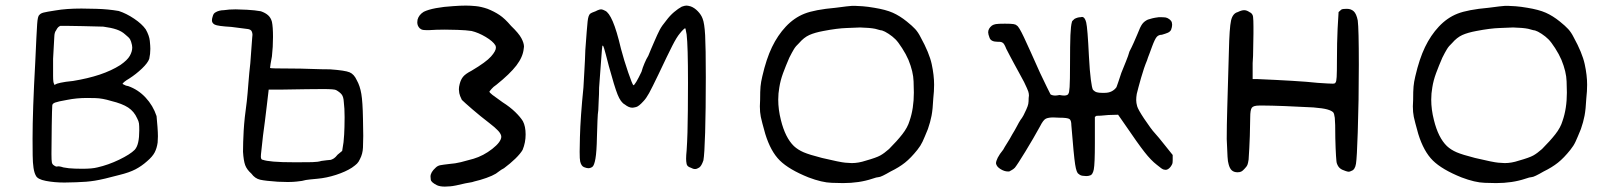

<svg xmlns="http://www.w3.org/2000/svg" viewBox="-20 -610 5854 694"><path d="M97.7 -108.4Q97.7 -210.9 107.4 -384.8Q112.3 -494.1 114.3 -522.9Q116.2 -551.8 122.1 -555.7Q126 -561.5 137.2 -564.5Q148.4 -567.4 180.7 -572.3Q219.7 -579.1 274.4 -579.1Q286.1 -579.1 328.1 -578.1Q370.1 -577.1 409.2 -570.3Q436.5 -561.5 464.8 -542.5Q493.2 -523.4 506.8 -503.9Q519.5 -481.4 521.5 -462.4Q523.4 -443.4 523.4 -433.6Q523.4 -415 519.5 -397.5Q514.6 -382.8 493.2 -362.3Q471.7 -341.8 447.3 -326.2Q435.5 -319.3 429.2 -314Q422.9 -308.6 422.9 -306.6L428.7 -303.7Q434.6 -299.8 443.4 -298.8Q479.5 -286.1 506.3 -257.3Q533.2 -228.5 545.9 -190.4Q547.9 -171.9 549.3 -150.9Q550.8 -129.9 550.8 -117.2Q550.8 -105.5 549.8 -94.7Q546.9 -74.2 539.1 -59.1Q531.2 -43.9 511.7 -27.3Q492.2 -9.8 469.7 2Q447.3 13.7 411.1 22.5Q353.5 38.1 323.2 43Q293 47.9 254.9 48.8Q232.4 49.8 212.9 49.8Q176.8 49.8 146 43.9Q115.2 38.1 109.4 24.4Q98.6 5.9 98.1 -48.8Q97.7 -103.5 97.7 -108.4ZM166 -53.7Q166 -30.3 167.5 -22.9Q168.9 -15.6 175.8 -11.7Q176.8 -10.7 179.7 -9.3Q182.6 -7.8 186.5 -7.8Q187.5 -8.8 190.4 -8.8Q191.4 -8.8 195.8 -8.3Q200.2 -7.8 209 -4.9Q228.5 -1 251 -0.5Q273.4 0 277.3 0Q313.5 0 332 -4.9Q371.1 -13.7 410.6 -32.7Q450.2 -51.8 466.8 -68.4Q475.6 -78.1 479.5 -95.7Q483.4 -113.3 483.4 -138.7Q483.4 -155.3 482.4 -163.6Q481.4 -171.9 475.6 -182.6Q464.8 -207 443.4 -221.2Q421.9 -235.4 381.8 -245.1Q349.6 -254.9 324.7 -255.4Q299.8 -255.9 294.9 -255.9Q256.8 -255.9 222.7 -249Q189.5 -243.2 179.2 -239.3Q168.9 -235.4 168.9 -228.5Q168 -216.8 167 -156.7Q166 -96.7 166 -53.7ZM175.8 -306.6Q176.8 -302.7 177.7 -302.7Q178.7 -302.7 179.7 -304.7Q183.6 -307.6 199.2 -311Q214.8 -314.5 244.1 -317.4Q297.9 -326.2 340.3 -340.3Q382.8 -354.5 415 -375Q440.4 -392.6 449.2 -408.2Q458 -423.8 458 -438.5Q458 -442.4 457 -447.3Q454.1 -460.9 450.2 -467.8Q446.3 -474.6 432.6 -485.4Q419.9 -497.1 401.4 -503.4Q382.8 -509.8 353.5 -513.7Q321.3 -514.6 278.8 -515.6Q236.3 -516.6 217.8 -516.6H198.2Q193.4 -514.6 189.9 -511.2Q186.5 -507.8 182.6 -500Q176.8 -493.2 176.3 -477.1Q175.8 -460.9 171.9 -397.5V-335.9Q171.9 -309.6 175.8 -306.6Z M748 -547.9Q750 -555.7 752.4 -559.6Q754.9 -563.5 760.7 -566.4Q765.6 -569.3 773.4 -571.3Q781.2 -573.2 789.1 -573.2Q807.6 -576.2 832 -576.2Q844.7 -576.2 873 -574.7Q901.4 -573.2 922.9 -569.3Q939.5 -563.5 949.2 -554.7Q959 -545.9 962.9 -531.2Q966.8 -512.7 966.8 -476.6Q966.8 -440.4 962.9 -406.2Q960 -391.6 958 -378.9Q956.1 -366.2 956.1 -364.3Q956.1 -363.3 975.1 -362.8Q994.1 -362.3 1033.2 -362.3Q1066.4 -362.3 1106 -360.8Q1145.5 -359.4 1172.9 -359.4Q1227.5 -355.5 1243.7 -348.6Q1259.8 -341.8 1269.5 -320.3Q1281.2 -299.8 1286.1 -270.5Q1291 -241.2 1292 -180.7Q1293 -144.5 1293 -119.1Q1293 -99.6 1292 -76.7Q1291 -53.7 1281.2 -35.2Q1276.4 -24.4 1270.5 -18.6Q1264.6 -12.7 1252 -3.9Q1229.5 10.7 1194.8 22Q1160.2 33.2 1127 36.1Q1117.2 37.1 1101.1 38.6Q1085 40 1071.3 43.9Q1049.8 46.9 1038.6 47.4Q1027.3 47.9 1020.5 47.9Q1005.9 47.9 984.4 46.9Q939.5 43.9 920.4 39.6Q901.4 35.2 888.7 17.6Q872.1 2.9 866.2 -13.2Q860.4 -29.3 858.4 -61.5Q858.4 -93.8 860.8 -137.7Q863.3 -181.6 872.1 -244.1Q875 -270.5 877.9 -309.6Q880.9 -348.6 884.8 -381.8Q887.7 -416 889.2 -441.4Q890.6 -466.8 891.6 -473.6Q892.6 -479.5 892.6 -484.4Q892.6 -491.2 889.6 -497.1Q886.7 -502.9 877 -504.9Q872.1 -505.9 854.5 -507.8Q836.9 -509.8 816.4 -512.7Q766.6 -515.6 756.3 -521Q746.1 -526.4 746.1 -536.1Q746.1 -542 748 -547.9ZM930.7 -32.2Q941.4 -28.3 968.3 -25.9Q995.1 -23.4 1048.8 -23.4Q1086.9 -23.4 1108.4 -23.9Q1129.9 -24.4 1141.6 -28.3Q1151.4 -29.3 1161.1 -30.8Q1170.9 -32.2 1175.8 -32.2Q1181.6 -34.2 1187 -37.6Q1192.4 -41 1200.2 -50.8L1216.8 -64.5L1221.7 -95.7Q1224.6 -124 1225.1 -150.9Q1225.6 -177.7 1225.6 -186.5Q1225.6 -219.7 1222.7 -241.2Q1221.7 -259.8 1215.3 -268.1Q1209 -276.4 1195.3 -284.2Q1189.5 -288.1 1147.9 -288.1Q1106.4 -288.1 995.1 -286.1H951.2L944.3 -227.5Q941.4 -201.2 937.5 -171.4Q933.6 -141.6 930.7 -120.1Q923.8 -59.6 923.3 -52.2Q922.9 -44.9 922.9 -43.9Q922.9 -32.2 930.7 -32.2Z M1489.3 -539.1Q1494.1 -556.6 1511.7 -567.4Q1527.3 -575.2 1555.7 -580.6Q1584 -585.9 1619.1 -587.9Q1644.5 -589.8 1664.1 -589.8Q1679.7 -589.8 1699.7 -587.9Q1719.7 -585.9 1742.2 -578.1Q1766.6 -568.4 1785.6 -555.7Q1804.7 -543 1827.1 -516.6Q1855.5 -489.3 1864.7 -471.7Q1874 -454.1 1874 -441.4Q1874 -437.5 1873 -433.6Q1870.1 -404.3 1846.7 -373.5Q1823.2 -342.8 1774.4 -303.7Q1762.7 -295.9 1756.8 -288.6Q1751 -281.2 1749 -279.3Q1749 -275.4 1759.8 -267.1Q1770.5 -258.8 1796.9 -240.2Q1823.2 -223.6 1842.3 -205.1Q1861.3 -186.5 1870.1 -171.9Q1879.9 -153.3 1879.9 -124Q1879.9 -94.7 1869.1 -68.4Q1861.3 -54.7 1842.8 -36.6Q1824.2 -18.6 1801.8 -2Q1792 2.9 1783.2 9.8Q1774.4 16.6 1772.5 17.6Q1759.8 25.4 1737.8 33.2Q1715.8 41 1694.3 45.9Q1686.5 48.8 1678.2 49.8Q1669.9 50.8 1662.1 52.7Q1622.1 62.5 1607.4 63.5Q1592.8 64.5 1587.9 64.5Q1570.3 64.5 1559.6 59.6Q1538.1 48.8 1537.1 39.6Q1536.1 30.3 1536.1 28.3Q1536.1 12.7 1554.7 -3.9Q1561.5 -10.7 1570.8 -12.7Q1580.1 -14.6 1606.4 -17.6Q1624 -18.6 1646 -23.9Q1668 -29.3 1691.4 -36.1Q1727.5 -46.9 1759.3 -71.8Q1791 -96.7 1792 -115.2Q1792 -125 1780.8 -137.2Q1769.5 -149.4 1749 -165Q1715.8 -190.4 1687 -215.3Q1658.2 -240.2 1649.4 -249Q1641.6 -264.6 1640.1 -273.4Q1638.7 -282.2 1638.7 -287.1Q1638.7 -295.9 1641.6 -306.6Q1645.5 -322.3 1653.8 -332.5Q1662.1 -342.8 1684.6 -354.5Q1737.3 -385.7 1754.9 -405.8Q1772.5 -425.8 1772.5 -437.5Q1772.5 -442.4 1770.5 -446.3Q1761.7 -460.9 1735.4 -476.6Q1709 -492.2 1684.6 -498Q1665 -501 1633.8 -502Q1602.5 -502.9 1587.9 -502.9Q1557.6 -502.9 1529.3 -501Q1513.7 -501 1508.3 -502Q1502.9 -502.9 1497.1 -507.8Q1488.3 -516.6 1488.3 -529.3Q1488.3 -534.2 1489.3 -539.1Z M2075.2 -61.5Q2075.2 -82 2076.2 -114.3Q2078.1 -187.5 2088.9 -293.9Q2089.8 -315.4 2092.3 -354.5Q2094.7 -393.6 2095.7 -428.7Q2101.6 -510.7 2104 -532.7Q2106.4 -554.7 2113.3 -560.5Q2119.1 -564.5 2126.5 -566.9Q2133.8 -569.3 2138.7 -572.3Q2147.5 -576.2 2152.3 -576.2Q2153.3 -576.2 2156.2 -575.7Q2159.2 -575.2 2167 -571.3Q2180.7 -565.4 2194.8 -532.7Q2209 -500 2224.6 -433.6Q2235.4 -392.6 2250.5 -348.6Q2265.6 -304.7 2269.5 -301.8Q2272.5 -301.8 2280.3 -314.9Q2288.1 -328.1 2298.8 -350.6Q2302.7 -365.2 2309.6 -381.3Q2316.4 -397.5 2323.2 -408.2Q2327.1 -418.9 2333.5 -433.1Q2339.8 -447.3 2344.7 -459Q2356.4 -486.3 2364.3 -501.5Q2372.1 -516.6 2387.7 -535.2Q2401.4 -553.7 2416.5 -566.4Q2431.6 -579.1 2444.3 -585.9Q2455.1 -589.8 2460.9 -589.8Q2466.8 -589.8 2476.6 -586.9Q2490.2 -582 2502.4 -569.3Q2514.6 -556.6 2519.5 -543Q2526.4 -526.4 2528.8 -482.4Q2531.2 -438.5 2531.2 -331.1Q2531.2 -211.9 2528.8 -131.3Q2526.4 -50.8 2522.5 -30.3Q2515.6 -9.8 2507.3 -4.4Q2499 1 2492.2 1Q2485.4 1 2476.6 -3.9Q2463.9 -7.8 2461.9 -17.1Q2460 -26.4 2460 -36.1Q2460 -47.9 2461.9 -66.4Q2465.8 -124 2466.3 -210.4Q2466.8 -296.9 2466.8 -310.5Q2466.8 -445.3 2461.9 -485.4Q2460 -493.2 2459 -500.5Q2458 -507.8 2456.1 -507.8Q2455.1 -507.8 2449.7 -502.9Q2444.3 -498 2437.5 -489.3Q2425.8 -475.6 2410.2 -444.8Q2394.5 -414.1 2359.4 -339.8Q2336.9 -293 2326.2 -273.4Q2315.4 -253.9 2305.7 -244.1Q2289.1 -225.6 2279.3 -223.1Q2269.5 -220.7 2265.6 -220.7Q2252.9 -220.7 2238.3 -232.4Q2223.6 -240.2 2212.4 -268.1Q2201.2 -295.9 2180.7 -371.1Q2167 -424.8 2163.6 -435.1Q2160.2 -445.3 2159.2 -445.3Q2158.2 -445.3 2157.2 -443.4Q2156.2 -439.5 2153.3 -398.9Q2150.4 -358.4 2145.5 -293Q2145.5 -268.6 2144 -246.1Q2142.6 -223.6 2142.6 -211.9Q2140.6 -200.2 2139.6 -173.3Q2138.7 -146.5 2137.7 -115.2Q2136.7 -61.5 2132.3 -36.6Q2127.9 -11.7 2121.1 -6.8Q2114.3 -2 2106.4 -2Q2100.6 -2 2090.8 -5.9Q2081.1 -9.8 2077.1 -26.4Q2075.2 -34.2 2075.2 -61.5Z M2726.6 -225.6Q2726.6 -236.3 2727.5 -249Q2727.5 -281.2 2729 -297.4Q2730.5 -313.5 2735.4 -334Q2750 -397.5 2770.5 -439.9Q2791 -482.4 2820.3 -513.7Q2850.6 -545.9 2887.7 -560.5Q2924.8 -575.2 3001 -582Q3023.4 -585 3039.6 -586.9Q3055.7 -588.9 3060.5 -588.9H3069.3Q3079.1 -588.9 3098.1 -587.4Q3117.2 -585.9 3139.6 -582Q3181.6 -575.2 3207 -564Q3232.4 -552.7 3257.8 -532.2Q3277.3 -516.6 3288.1 -504.9Q3298.8 -493.2 3307.6 -475.6Q3338.9 -418.9 3347.7 -378.4Q3356.4 -337.9 3356.4 -303.7Q3356.4 -280.3 3353.5 -254.9Q3351.6 -214.8 3347.2 -191.9Q3342.8 -168.9 3334 -143.6Q3321.3 -112.3 3314.5 -97.7Q3307.6 -83 3295.9 -68.4Q3272.5 -39.1 3251 -22Q3229.5 -4.9 3199.2 9.8Q3182.6 19.5 3171.4 24.9Q3160.2 30.3 3155.3 30.3Q3152.3 30.3 3147 31.7Q3141.6 33.2 3132.8 36.1Q3085.9 51.8 3027.3 51.8Q3021.5 51.8 2986.3 50.8Q2951.2 49.8 2902.3 31.2Q2832 2.9 2798.8 -29.8Q2765.6 -62.5 2746.1 -126Q2733.4 -170.9 2730 -187.5Q2726.6 -204.1 2726.6 -225.6ZM2793 -250Q2793 -213.9 2802.7 -175.8Q2818.4 -112.3 2849.6 -82Q2864.3 -68.4 2884.8 -59.6Q2905.3 -50.8 2951.2 -39.1Q3017.6 -23.4 3035.2 -22Q3052.7 -20.5 3058.6 -20.5Q3083 -20.5 3109.4 -29.3Q3147.5 -40 3161.6 -47.9Q3175.8 -55.7 3193.4 -71.3Q3222.7 -100.6 3241.7 -125Q3260.7 -149.4 3267.6 -172.9Q3283.2 -217.8 3283.2 -275.4Q3283.2 -281.2 3282.2 -315.9Q3281.2 -350.6 3263.7 -393.6Q3254.9 -414.1 3240.7 -436Q3226.6 -458 3216.8 -467.8Q3206.1 -478.5 3191.9 -487.8Q3177.7 -497.1 3168 -500Q3165 -500 3157.7 -502Q3150.4 -503.9 3143.6 -505.9Q3124 -509.8 3088.9 -510.7Q3076.2 -509.8 3041.5 -508.8Q3006.8 -507.8 2956.1 -498Q2924.8 -492.2 2905.3 -483.4Q2885.7 -474.6 2868.2 -454.1Q2856.4 -443.4 2849.6 -432.1Q2842.8 -420.9 2833 -401.4Q2820.3 -372.1 2810.5 -345.7Q2800.8 -319.3 2796.9 -293.9Q2793 -272.5 2793 -250Z M3551.8 -493.2Q3551.8 -506.8 3565.4 -517.6Q3571.3 -521.5 3579.6 -522.9Q3587.9 -524.4 3612.3 -524.4Q3634.8 -524.4 3643.6 -522.9Q3652.3 -521.5 3655.3 -517.6Q3662.1 -515.6 3681.2 -475.1Q3700.2 -434.6 3739.3 -346.7Q3753.9 -316.4 3764.2 -294.9Q3774.4 -273.4 3776.4 -270.5Q3777.3 -267.6 3783.2 -266.1Q3789.1 -264.6 3793.9 -264.6Q3799.8 -264.6 3809.6 -266.6Q3820.3 -264.6 3827.1 -264.6Q3831.1 -264.6 3835.9 -266.1Q3840.8 -267.6 3841.8 -271.5Q3844.7 -273.4 3846.2 -295.4Q3847.7 -317.4 3847.7 -378.9Q3847.7 -448.2 3849.1 -482.9Q3850.6 -517.6 3854.5 -530.3Q3854.5 -533.2 3857.9 -536.1Q3861.3 -539.1 3864.3 -542Q3870.1 -544.9 3875.5 -546.4Q3880.9 -547.9 3886.7 -547.9Q3888.7 -548.8 3890.6 -548.8Q3901.4 -548.8 3906.2 -528.8Q3911.1 -508.8 3916 -407.2Q3918.9 -352.5 3922.9 -322.3Q3926.8 -292 3930.7 -285.2Q3937.5 -278.3 3944.8 -276.4Q3952.1 -274.4 3962.9 -274.4H3972.7Q3987.3 -274.4 3998 -279.8Q4008.8 -285.2 4015.6 -294.9Q4016.6 -297.9 4022 -313Q4027.3 -328.1 4033.2 -346.7Q4041 -366.2 4049.8 -387.7Q4058.6 -409.2 4062.5 -423.8Q4070.3 -438.5 4078.1 -456.1Q4085.9 -473.6 4090.8 -485.4Q4101.6 -513.7 4108.9 -523.4Q4116.2 -533.2 4128.9 -539.1Q4137.7 -542 4145.5 -543.9Q4153.3 -545.9 4168.9 -547.9Q4186.5 -547.9 4192.9 -546.9Q4199.2 -545.9 4206.1 -541Q4214.8 -534.2 4215.8 -528.3Q4216.8 -522.5 4216.8 -520.5Q4216.8 -512.7 4212.9 -502Q4209 -495.1 4201.2 -491.7Q4193.4 -488.3 4179.7 -484.4Q4168 -484.4 4161.1 -476.6Q4154.3 -468.8 4144.5 -442.4Q4140.6 -430.7 4134.8 -416Q4128.9 -401.4 4126 -391.6Q4115.2 -366.2 4104.5 -328.6Q4093.8 -291 4088.9 -270.5Q4086.9 -258.8 4086.9 -248Q4086.9 -238.3 4090.3 -226.1Q4093.8 -213.9 4115.2 -181.6Q4127 -164.1 4137.7 -149.4Q4148.4 -134.8 4153.3 -129.9Q4158.2 -125 4169.4 -111.3Q4180.7 -97.7 4191.4 -84L4218.8 -49.8V-31.2Q4218.8 -21.5 4217.3 -17.6Q4215.8 -13.7 4210.9 -6.8Q4202.1 3.9 4193.4 3.9Q4192.4 3.9 4186.5 2.9Q4180.7 2 4161.1 -14.6Q4140.6 -30.3 4117.2 -60.1Q4093.8 -89.8 4043.9 -163.1L4021.5 -195.3L3986.3 -194.3Q3970.7 -192.4 3959 -191.9Q3947.3 -191.4 3943.4 -191.4L3937.5 -187.5V-92.8Q3937.5 -17.6 3933.6 2.4Q3929.7 22.5 3918.9 24.4Q3914.1 26.4 3906.2 26.4Q3902.3 26.4 3893.6 25.4Q3884.8 24.4 3878.9 18.6Q3871.1 15.6 3866.2 -15.6Q3861.3 -46.9 3852.5 -157.2Q3852.5 -174.8 3845.7 -179.7Q3838.9 -184.6 3808.6 -184.6Q3796.9 -185.5 3787.1 -185.5Q3770.5 -185.5 3760.7 -181.2Q3751 -176.8 3739.3 -153.3Q3715.8 -110.4 3686.5 -62.5Q3657.2 -14.6 3648.4 -3.9Q3642.6 2 3636.7 4.9Q3630.9 7.8 3627.9 9.8H3623Q3610.4 9.8 3596.2 1Q3582 -7.8 3580.1 -19.5Q3580.1 -27.3 3586.4 -40Q3592.8 -52.7 3606.4 -69.3Q3610.4 -77.1 3620.1 -92.3Q3629.9 -107.4 3638.7 -124Q3648.4 -139.6 3655.8 -153.8Q3663.1 -168 3668.9 -176.8Q3673.8 -182.6 3679.7 -193.4L3689.5 -213.9Q3695.3 -226.6 3696.8 -234.4Q3698.2 -242.2 3698.2 -255.9Q3699.2 -260.7 3699.2 -264.6Q3699.2 -271.5 3696.8 -279.3Q3694.3 -287.1 3681.6 -313.5Q3673.8 -328.1 3663.1 -347.7Q3652.3 -367.2 3644.5 -381.8Q3637.7 -394.5 3629.9 -409.2Q3622.1 -423.8 3617.2 -433.6Q3610.4 -451.2 3605 -455.1Q3599.6 -459 3592.8 -459H3585.9Q3562.5 -459 3557.1 -472.7Q3551.8 -486.3 3551.8 -493.2Z M4416 -218.8Q4418 -281.2 4421.9 -423.8Q4423.8 -509.8 4429.7 -535.6Q4435.5 -561.5 4454.1 -566.4Q4467.8 -573.2 4477.1 -573.2Q4486.3 -573.2 4496.1 -566.4Q4507.8 -561.5 4509.3 -549.3Q4510.7 -537.1 4510.7 -514.6V-488.3Q4509.8 -466.8 4509.8 -436.5Q4509.8 -406.2 4507.8 -381.8V-324.2H4524.4Q4592.8 -321.3 4649.9 -317.9Q4707 -314.5 4743.2 -310.5Q4785.2 -307.6 4796.4 -307.6Q4807.6 -307.6 4807.6 -312.5Q4810.5 -314.5 4811.5 -332Q4812.5 -349.6 4812.5 -393.6Q4812.5 -456.1 4814.9 -506.3Q4817.4 -556.6 4818.4 -566.4Q4820.3 -567.4 4822.8 -570.3Q4825.2 -573.2 4828.1 -575.2Q4831.1 -577.1 4836.9 -577.6Q4842.8 -578.1 4848.6 -578.1Q4863.3 -578.1 4873 -569.3Q4882.8 -560.5 4887.7 -536.1Q4891.6 -505.9 4891.6 -375.5Q4891.6 -245.1 4887.7 -131.8Q4884.8 -40 4881.3 -18.1Q4877.9 3.9 4864.3 7.8Q4859.4 10.7 4855 10.7Q4850.6 10.7 4842.8 7.8Q4830.1 3.9 4823.2 -2Q4816.4 -7.8 4812.5 -18.6Q4810.5 -22.5 4809.1 -46.9Q4807.6 -71.3 4806.6 -110.4Q4806.6 -168 4804.7 -184.1Q4802.7 -200.2 4798.8 -204.1Q4793 -210 4777.8 -214.4Q4762.7 -218.8 4727.5 -221.7Q4675.8 -224.6 4623.5 -226.6Q4571.3 -228.5 4547.9 -228.5H4532.2Q4510.7 -228.5 4504.9 -220.7Q4499 -212.9 4499 -185.5Q4499 -162.1 4497.6 -118.7Q4496.1 -75.2 4493.2 -33.2Q4491.2 -19.5 4488.8 -13.7Q4486.3 -7.8 4478.5 0Q4471.7 7.8 4466.3 10.3Q4460.9 12.7 4453.1 12.7Q4440.4 12.7 4432.6 5.9Q4424.8 -1 4420.9 -16.6Q4418 -25.4 4417 -43.9Q4416 -62.5 4414.1 -107.4Q4414.1 -155.3 4416 -218.8Z M5086.9 -225.6Q5086.9 -236.3 5087.9 -249Q5087.9 -281.2 5089.4 -297.4Q5090.8 -313.5 5095.7 -334Q5110.4 -397.5 5130.9 -439.9Q5151.4 -482.4 5180.7 -513.7Q5210.9 -545.9 5248 -560.5Q5285.2 -575.2 5361.3 -582Q5383.8 -585 5399.9 -586.9Q5416 -588.9 5420.9 -588.9H5429.7Q5439.5 -588.9 5458.5 -587.4Q5477.5 -585.9 5500 -582Q5542 -575.2 5567.4 -564Q5592.8 -552.7 5618.2 -532.2Q5637.7 -516.6 5648.4 -504.9Q5659.2 -493.2 5668 -475.6Q5699.2 -418.9 5708 -378.4Q5716.8 -337.9 5716.8 -303.7Q5716.8 -280.3 5713.9 -254.9Q5711.9 -214.8 5707.5 -191.9Q5703.1 -168.9 5694.3 -143.6Q5681.6 -112.3 5674.8 -97.7Q5668 -83 5656.2 -68.4Q5632.8 -39.1 5611.3 -22Q5589.8 -4.9 5559.6 9.8Q5543 19.5 5531.7 24.9Q5520.5 30.3 5515.6 30.3Q5512.7 30.3 5507.3 31.7Q5502 33.2 5493.2 36.1Q5446.3 51.8 5387.7 51.8Q5381.8 51.8 5346.7 50.8Q5311.5 49.8 5262.7 31.2Q5192.4 2.9 5159.2 -29.8Q5126 -62.5 5106.4 -126Q5093.8 -170.9 5090.3 -187.5Q5086.9 -204.1 5086.9 -225.6ZM5153.3 -250Q5153.3 -213.9 5163.1 -175.8Q5178.7 -112.3 5210 -82Q5224.6 -68.4 5245.1 -59.6Q5265.6 -50.8 5311.5 -39.1Q5377.9 -23.4 5395.5 -22Q5413.1 -20.5 5418.9 -20.5Q5443.4 -20.5 5469.7 -29.3Q5507.8 -40 5522 -47.9Q5536.1 -55.7 5553.7 -71.3Q5583 -100.6 5602.1 -125Q5621.1 -149.4 5627.9 -172.9Q5643.6 -217.8 5643.6 -275.4Q5643.6 -281.2 5642.6 -315.9Q5641.6 -350.6 5624 -393.6Q5615.2 -414.1 5601.1 -436Q5586.9 -458 5577.1 -467.8Q5566.4 -478.5 5552.2 -487.8Q5538.1 -497.1 5528.3 -500Q5525.4 -500 5518.1 -502Q5510.7 -503.9 5503.9 -505.9Q5484.4 -509.8 5449.2 -510.7Q5436.5 -509.8 5401.9 -508.8Q5367.2 -507.8 5316.4 -498Q5285.2 -492.2 5265.6 -483.4Q5246.1 -474.6 5228.5 -454.1Q5216.8 -443.4 5210 -432.1Q5203.1 -420.9 5193.4 -401.4Q5180.7 -372.1 5170.9 -345.7Q5161.1 -319.3 5157.2 -293.9Q5153.3 -272.5 5153.3 -250Z"/></svg>

Font: JasonHandwriting4
Style: Regular
Weight: 400
Version: Version 1.01.21